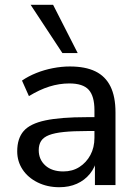

<svg xmlns="http://www.w3.org/2000/svg" viewBox="-20 -774 573 803"><path d="M228 9Q178 9 137.5 -11Q97 -31 74.5 -65Q52 -99 52 -141Q52 -195 79 -226Q106 -257 170 -270.5Q234 -284 342 -284H389V-226H344Q286 -226 247 -222Q208 -218 185 -209Q162 -200 152 -184.5Q142 -169 142 -146Q142 -107 169.5 -82Q197 -57 245 -57Q283 -57 312 -75.5Q341 -94 358 -125.5Q375 -157 375 -198V-313Q375 -372 351 -398.5Q327 -425 270 -425Q228 -425 186.5 -412Q145 -399 101 -372L72 -437Q98 -455 131.5 -468.5Q165 -482 201.5 -489Q238 -496 272 -496Q337 -496 379 -475.5Q421 -455 442 -412.5Q463 -370 463 -304V0H377V-111H386Q378 -74 356 -47Q334 -20 301.5 -5.5Q269 9 228 9ZM241 -552 108 -754H202L305 -552Z"/></svg>

Font: Nunito Sans 12pt ExtraLight Medium
Style: Regular
Weight: 500
Version: Version 3.101;gftools[0.9.27]